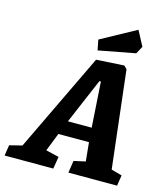

<svg xmlns="http://www.w3.org/2000/svg" viewBox="-167 -912 882 1006"><g transform="rotate(15 273.5 -409.0)"><path d="M513 -74 571 -58 562 0H298L308 -66L371 -80L361 -182H195L156 -83L227 -66L216 0H-48L-39 -58L29 -75L285 -609L436 -618L452 -602ZM331 -505 226 -259H355L339 -505ZM280 -658 269 -714 459 -818 502 -737 480 -696Z"/></g></svg>

Font: Grenze
Style: Bold Italic
Weight: 700
Italic angle: -10°
Designer: Renata Polastri
Foundry: Omnibus-Type
Version: Version 1.002; ttfautohint (v1.8)